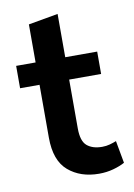

<svg xmlns="http://www.w3.org/2000/svg" viewBox="-69 -594 454 651"><g transform="rotate(-10 158.0 -269.0)"><path d="M220 10Q156 10 114.5 -25.5Q73 -61 73 -140V-322H6V-399H73V-530L175 -548V-399H285V-322H175V-154Q175 -110 194 -94Q213 -78 246 -78Q260 -78 272.5 -81.5Q285 -85 295 -89L309 -12Q293 -3 269.5 3.5Q246 10 220 10Z"/></g></svg>

Font: Rokkitt SemiBold SemiBold
Style: Regular
Weight: 600
Version: Version 3.103